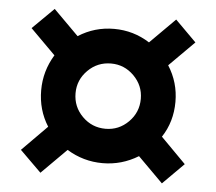

<svg xmlns="http://www.w3.org/2000/svg" viewBox="-47 -737 809 718"><g transform="rotate(5 357.5 -377.5)"><path d="M130 -70 50 -149 144 -244Q106 -304 106 -378Q106 -450 144 -512L50 -606L130 -685L224 -591Q285 -630 358 -630Q431 -630 492 -591L586 -685L665 -606L571 -512Q610 -451 610 -378Q610 -303 571 -244L665 -149L586 -70L492 -164Q430 -126 358 -126Q286 -126 224 -164ZM480 -378Q480 -428 444 -464Q408 -500 358 -500Q307 -500 271 -464Q235 -428 235 -378Q235 -327 271 -291Q307 -255 358 -255Q408 -255 444 -291Q480 -327 480 -378Z"/></g></svg>

Font: Be Vietnam Black
Style: Regular
Weight: 900
Designer: Lam Bao; Tony Le; Vietanh Nguyen
Foundry: Yellow Type Foundry
Version: Version 5.000